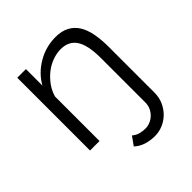

<svg xmlns="http://www.w3.org/2000/svg" viewBox="-194 -660 972 972"><g transform="rotate(-45 291.5 -174.5)"><path d="M360 181Q327 181 298 172Q269 163 246 142L279 96Q295 110 314 115Q333 120 352 120Q370 120 386.5 113Q403 106 416 93.5Q429 81 437 64Q445 47 445 27V-291Q445 -384 417.5 -426Q390 -468 333 -468Q303 -468 273 -457Q243 -446 217.5 -426Q192 -406 172 -378.5Q152 -351 143 -319V0H75V-521H137V-403Q169 -460 228.5 -495Q288 -530 358 -530Q401 -530 431 -514Q461 -498 479 -469Q497 -440 505 -398Q513 -356 513 -305V23Q513 58 500 87Q487 116 465.5 137Q444 158 416.5 169.5Q389 181 360 181Z"/></g></svg>

Font: PTCRaleway
Style: Regular
Weight: 400
Designer: Matt McInerney, Pablo Impallari, Rodrigo Fuenzalida
Foundry: Matt McInerney, Pablo Impallari, Rodrigo Fuenzalida
Version: Version 3.000g; ttfautohint (v1.5) -l 8 -r 28 -G 28 -x 14 -D